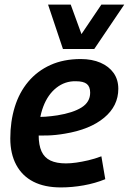

<svg xmlns="http://www.w3.org/2000/svg" viewBox="-20 -809 563 839"><path d="M127 -299Q151 -297 178 -299Q205 -301 231 -305Q299 -316 336.5 -339.5Q374 -363 374 -404Q374 -430 359.5 -442Q345 -454 311 -454Q264 -455 226.5 -425.5Q189 -396 169 -343Q149 -290 149 -218Q149 -175 161.5 -147.5Q174 -120 200.5 -107.5Q227 -95 268 -95Q289 -95 313.5 -98.5Q338 -102 366 -108.5Q394 -115 423 -126L440 -26Q396 -8 345.5 1Q295 10 246 10Q175 10 126 -15Q77 -40 51 -88.5Q25 -137 25 -204Q25 -278 44.5 -341.5Q64 -405 103.5 -452Q143 -499 200.5 -525Q258 -551 333 -551Q382 -551 419 -535Q456 -519 476.5 -490Q497 -461 497 -421Q497 -346 435 -294.5Q373 -243 264 -225Q224 -218 187.5 -217Q151 -216 119 -218ZM523 -789 392 -595H255L190 -789H289L336 -660L423 -789Z"/></svg>

Font: Georama ExtraCondensed Thin SemiBold
Style: Italic
Weight: 600
Italic angle: -9°
Version: Version 1.001